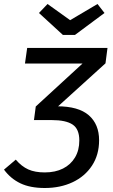

<svg xmlns="http://www.w3.org/2000/svg" viewBox="-33 -929 567 961"><path d="M191 12Q118 12 69 -11.5Q20 -35 -13 -80L46 -130Q75 -96 108.5 -81Q142 -66 191 -66Q244 -66 282.5 -85.5Q321 -105 342.5 -141Q364 -177 364 -226Q364 -283 330.5 -305.5Q297 -328 226 -328H136L226 -397H252Q360 -397 411.5 -352Q463 -307 463 -227Q463 -154 427.5 -100Q392 -46 330.5 -17Q269 12 191 12ZM137 -328 146 -396 380 -611H92L103 -689H505L495 -612L217 -360ZM318 -828 455 -909 490 -864 342 -754H282L162 -864L205 -909Z"/></svg>

Font: Fira Sans Variable
Style: Italic
Weight: 397
Italic angle: -8°
Designer: Carrois Corporate & Edenspiekermann AG
Foundry: Carrois Corporate GbR & Edenspiekermann AG
Version: Version 4.202